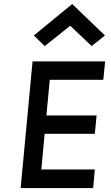

<svg xmlns="http://www.w3.org/2000/svg" viewBox="-20 -956 562 976"><path d="M85 0 145.5 -644H514.5L505 -550.5H233L216 -369H471L462 -276H207L190 -94.5H462L453.5 0ZM207.5 -722 152 -775.5 347 -935.5 513.5 -775.5 446 -722 337 -825Z"/></svg>

Font: Karla SemiBold
Style: Italic
Weight: 600
Italic angle: -8°
Designer: Jonathan Pinhorn
Version: Version 2.004;gftools[0.9.33]